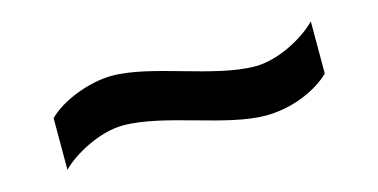

<svg xmlns="http://www.w3.org/2000/svg" viewBox="-33 -532 728 370"><g transform="rotate(-15 330.5 -347.5)"><path d="M595 -321V-425C569 -398 515 -369 470 -369C387 -369 277 -423 197 -423C153 -423 95 -401 68 -373V-270C93 -296 148 -325 193 -325C276 -325 385 -272 465 -272C517 -272 568 -294 595 -321Z"/></g></svg>

Font: Bruno Ace SC
Style: Regular
Weight: 400
Designer: Astigmatic (AOETI)
Foundry: Astigmatic (AOETI)
Version: Version 1.000